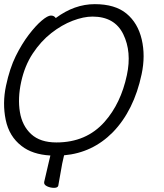

<svg xmlns="http://www.w3.org/2000/svg" viewBox="-25 -733 790 926"><path d="M284 16 275 56 256 163Q253 173 235.5 173Q218 173 202 165.5Q186 158 188 145L211 46L218 17Q131 12 79 -29Q19 -75 2.5 -155Q-14 -235 4 -319.5Q22 -404 51 -462.5Q80 -521 113.5 -565Q147 -609 176 -633.5Q205 -658 220.5 -658Q236 -658 244 -646Q334 -713 432 -713Q530 -713 585 -667.5Q640 -622 658.5 -543Q677 -464 658 -375Q621 -200 519 -95Q421 4 284 16ZM247 -46Q391 -46 479 -145Q558 -234 587 -371Q611 -483 569.5 -568Q528 -653 421 -653Q378 -653 325.5 -633Q273 -613 222.5 -573.5Q172 -534 133 -475Q94 -416 77 -337.5Q60 -259 71 -192.5Q82 -126 125.5 -86Q169 -46 247 -46Z"/></svg>

Font: LXGW Bright GB
Style: Italic
Weight: 400
Italic angle: -12°
Designer: Christian Thalmann (Catharsis Fonts)
Foundry: LXGW / Christian Thalmann (Catharsis Fonts) / Fontworks Inc.
Version: Version 5.510